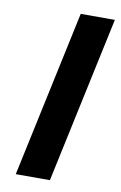

<svg xmlns="http://www.w3.org/2000/svg" viewBox="-80 -735 491 781"><g transform="rotate(10 165.0 -344.0)"><path d="M42 0 189 -688H330L183 0Z"/></g></svg>

Font: Saira SemiExpanded SemiBold
Style: Italic
Weight: 600
Width: 6
Italic angle: -12°
Designer: Hector Gatti with collaboration of the Omnibus-Type team
Foundry: Omnibus-Type
Version: Version 1.101